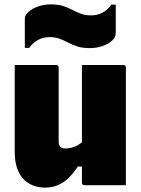

<svg xmlns="http://www.w3.org/2000/svg" viewBox="-20 -843 640 874"><path d="M236 -547Q240 -547 242 -545.5Q244 -544 245.5 -542Q247 -540 247 -536Q247 -494 247 -450.5Q247 -407 247 -364.5Q247 -322 247 -280Q247 -238 247 -198Q247 -184 254 -175.5Q261 -167 275 -167Q288 -167 300.5 -169.5Q313 -172 325 -177.5Q337 -183 349.5 -192.5Q362 -202 375 -215V-85H334Q317 -58 295.5 -36Q274 -14 246.5 -1.5Q219 11 184 11Q154 11 128.5 0.5Q103 -10 84.5 -30.5Q66 -51 56.5 -81.5Q47 -112 47 -152Q47 -188 47 -227Q47 -266 47 -306Q47 -346 47 -387Q47 -427 47 -467.5Q47 -508 47 -547Q94 -547 141.5 -547Q189 -547 236 -547ZM542 -547Q546 -547 548 -545.5Q550 -544 551.5 -542Q553 -540 553 -536Q553 -463 553 -390.5Q553 -318 553 -244.5Q553 -171 553 -98Q553 -80 553 -63Q553 -46 553 -30Q553 -14 553 0Q526 0 490.5 0Q455 0 421.5 0Q388 0 364 0Q361 0 358.5 -1.5Q356 -3 354.5 -5Q353 -7 353 -11Q353 -100 353 -189.5Q353 -279 353 -368.5Q353 -458 353 -547Q379 -547 413.5 -547Q448 -547 482.5 -547Q517 -547 542 -547ZM395 -773Q423 -773 446.5 -785.5Q470 -798 487 -822H507Q507 -804 507 -781Q507 -758 507 -736.5Q507 -715 507 -700Q507 -692 506 -684Q505 -676 500 -669Q485 -649 455 -636.5Q425 -624 389 -624Q355 -624 332 -631.5Q309 -639 290.5 -649Q272 -659 252 -666.5Q232 -674 205 -674Q177 -674 153.5 -661.5Q130 -649 113 -625H93Q93 -644 93 -668Q93 -692 93 -716Q93 -740 93 -754Q93 -762 94 -766.5Q95 -771 100 -778Q115 -798 145 -810.5Q175 -823 211 -823Q245 -823 268 -815.5Q291 -808 309.5 -798Q328 -788 348 -780.5Q368 -773 395 -773Z"/></svg>

Font: Recursive Black
Style: Regular
Weight: 900
Version: Version 1.085